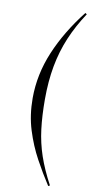

<svg xmlns="http://www.w3.org/2000/svg" viewBox="-107 -840 521 1080"><g transform="rotate(10 153.5 -300.5)"><path d="M80 -275Q80 -411 135 -541.5Q190 -672 289 -798L298 -792Q247 -715 214 -636.5Q181 -558 165 -471Q149 -384 149 -281Q149 -187 158.5 -110.5Q168 -34 192.5 38Q217 110 261 192L252 197Q211 134 171.5 61.5Q132 -11 106 -94.5Q80 -178 80 -275Z"/></g></svg>

Font: Literata 72pt Light
Style: Italic
Weight: 300
Italic angle: -2°
Designer: Latin by Veronika Burian and Jose Scaglione. Greek by Irene Vlachou. Cyrillic by Vera Evstafieva
Foundry: TypeTogether
Version: Version 3.002